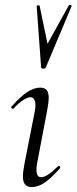

<svg xmlns="http://www.w3.org/2000/svg" viewBox="-20 -751 311 780"><path d="M73 -36Q73 -51 80 -89L121 -297Q124 -312 124 -324Q124 -339 118.5 -347.5Q113 -356 104 -356Q92 -356 73.5 -344Q55 -332 35 -310Q34 -309 32 -309Q29 -309 26.5 -312.5Q24 -316 27 -318Q62 -358 90 -376.5Q118 -395 143 -395Q161 -395 169.5 -385Q178 -375 178 -352Q178 -338 171 -299L131 -89Q128 -73 128 -62Q128 -31 147 -31Q171 -31 215 -75Q217 -77 219 -77Q222 -77 224 -73.5Q226 -70 223 -67Q189 -28 162 -9.5Q135 9 109 9Q91 9 82 -1.5Q73 -12 73 -36ZM141 -727 173 -573 260 -730Q261 -731 263 -731Q266 -731 269 -729.5Q272 -728 271 -726L166 -477Q164 -472 155 -472Q152 -472 149.5 -473.5Q147 -475 147 -477L129 -726Q129 -729 135 -729.5Q141 -730 141 -727Z"/></svg>

Font: Cormorant Infant
Style: Italic
Weight: 400
Italic angle: -10°
Designer: Christian Thalmann (Catharsis Fonts)
Foundry: Catharsis Fonts
Version: Version 4.000